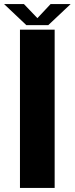

<svg xmlns="http://www.w3.org/2000/svg" viewBox="-43 -932 370 952"><path d="M56 0H228V-785H56ZM87.5 -807.5H196.5L307.5 -912H208L142.5 -842L75.5 -912H-23Z"/></svg>

Font: Anybody
Style: Bold
Weight: 700
Designer: Tyler Finck
Foundry: Etcetera Type Company
Version: Version 1.110